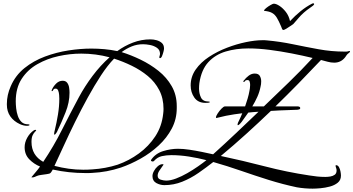

<svg xmlns="http://www.w3.org/2000/svg" viewBox="-20 -1000 2109 1146"><path d="M172 59Q168 59 168 58Q168 57 168.5 57Q169 57 169 56Q182 40 195 25Q208 10 219 -6Q182 -21 154.5 -49.5Q127 -78 127 -121Q127 -150 142.5 -178Q158 -206 182 -222Q187 -225 191 -225Q196 -225 196 -222Q196 -220 189 -213.5Q182 -207 175 -193Q168 -179 168 -153Q168 -73 238 -34Q300 -126 349.5 -224.5Q399 -323 451 -420Q486 -485 532.5 -547Q579 -609 634 -658Q593 -669 550.5 -674.5Q508 -680 465 -680Q398 -680 329.5 -665Q261 -650 203 -617Q145 -584 109.5 -529.5Q74 -475 74 -395Q74 -377 76.5 -353.5Q79 -330 86.5 -308Q94 -286 108.5 -272Q123 -258 148 -258Q150 -258 153 -257.5Q156 -257 156 -254Q156 -251 150 -250Q144 -249 142 -249Q121 -249 99 -259Q62 -276 41.5 -305.5Q21 -335 21 -375V-380Q21 -433 44 -485Q72 -550 126 -593.5Q180 -637 248.5 -662.5Q317 -688 389 -699Q461 -710 525 -710Q564 -710 603 -706.5Q642 -703 680 -695Q724 -727 774 -746Q824 -765 878 -765Q896 -765 914.5 -760Q933 -755 946 -743.5Q959 -732 959 -710Q959 -704 955.5 -690.5Q952 -677 947 -665Q942 -653 935 -653Q931 -653 931 -657Q931 -662 933 -667.5Q935 -673 935 -679Q935 -702 917 -714.5Q899 -727 875.5 -731.5Q852 -736 834 -736Q798 -736 766 -723Q734 -710 706 -689Q761 -672 819 -644Q877 -616 926 -577Q975 -538 1005 -485.5Q1035 -433 1035 -367V-355Q1035 -289 1005.5 -233Q976 -177 927 -131.5Q878 -86 819 -53Q760 -20 702 0Q660 14 617 22Q574 30 530 32Q520 33 510 33Q500 33 490 33Q391 33 295 12Q292 17 287.5 24.5Q283 32 278 35Q274 37 258.5 39.5Q243 42 226.5 44Q210 46 201 50Q194 53 187 56Q180 59 172 59ZM477 13Q491 13 504.5 12.5Q518 12 531 11Q610 6 682 -17Q750 -41 809 -84Q868 -127 907 -186.5Q946 -246 954 -321Q955 -329 955.5 -336Q956 -343 956 -350Q956 -413 930.5 -462Q905 -511 862 -546.5Q819 -582 766.5 -607.5Q714 -633 661 -650Q622 -610 582.5 -549.5Q543 -489 504 -418Q465 -347 428.5 -273Q392 -199 361 -131Q330 -63 305 -10Q347 1 390 7Q433 13 477 13ZM305 -196Q304 -196 303.5 -198Q303 -200 303 -201Q303 -207 304.5 -212.5Q306 -218 307 -223Q318 -268 326 -316.5Q334 -365 334 -411Q334 -419 333 -433Q332 -447 327.5 -459Q323 -471 312 -471Q301 -471 298 -463.5Q295 -456 290 -456Q288 -456 288 -459Q288 -461 290 -465Q298 -484 315 -501Q332 -518 354 -518Q372 -518 381 -506Q390 -494 392.5 -477.5Q395 -461 395 -447Q395 -389 371.5 -330Q348 -271 323 -219Q322 -215 315.5 -205.5Q309 -196 305 -196ZM1846 126Q1823 126 1799 124Q1775 122 1752 118Q1667 100 1584 74Q1501 48 1419 19.5Q1337 -9 1253 -33Q1211 0 1165 32Q1119 64 1068 84.5Q1017 105 961 105Q936 105 913 92.5Q890 80 890 51Q890 37 899 20.5Q908 4 922 -8Q936 -20 950 -20Q956 -20 956 -17Q956 -16 947.5 -5Q939 6 930 20.5Q921 35 921 49Q921 67 939.5 72.5Q958 78 972 78Q998 78 1031 65.5Q1064 53 1098 33.5Q1132 14 1162 -7Q1192 -28 1212 -44Q1162 -57 1108 -65.5Q1054 -74 1002 -74Q973 -74 946 -68Q919 -62 899 -39Q896 -36 891 -36Q889 -36 885 -37.5Q881 -39 881 -43Q881 -44 881.5 -44.5Q882 -45 882 -46Q908 -84 953.5 -98Q999 -112 1042 -112Q1073 -112 1110 -106.5Q1147 -101 1184 -93.5Q1221 -86 1252 -79Q1321 -141 1388.5 -205Q1456 -269 1523 -333Q1508 -332 1492.5 -331Q1477 -330 1462 -328Q1452 -314 1442 -300Q1432 -286 1422 -272Q1420 -269 1412 -260.5Q1404 -252 1399 -253Q1398 -253 1398 -255Q1398 -261 1400.5 -267.5Q1403 -274 1406 -279Q1411 -290 1416.5 -301.5Q1422 -313 1426 -324Q1402 -321 1377.5 -317.5Q1353 -314 1329 -309Q1315 -306 1301 -302.5Q1287 -299 1273 -296H1271Q1269 -296 1269 -299Q1269 -307 1279 -322.5Q1289 -338 1302 -351.5Q1315 -365 1323 -365H1443Q1451 -388 1458 -411.5Q1465 -435 1469 -458Q1470 -463 1471.5 -473Q1473 -483 1473 -493Q1473 -504 1470 -513Q1467 -522 1458 -522H1454Q1446 -522 1442.5 -516Q1439 -510 1434 -511Q1432 -513 1432 -514Q1434 -519 1436 -520Q1447 -535 1464 -548Q1481 -561 1500 -561Q1523 -561 1531 -546.5Q1539 -532 1539 -515Q1539 -506 1538 -497.5Q1537 -489 1535 -482Q1529 -451 1516 -422Q1503 -393 1486 -365H1555Q1629 -436 1703 -507.5Q1777 -579 1846 -654Q1788 -668 1721.5 -681Q1655 -694 1588.5 -702.5Q1522 -711 1462 -711Q1389 -711 1327 -692.5Q1265 -674 1223.5 -629Q1182 -584 1170 -504Q1169 -496 1168.5 -487.5Q1168 -479 1168 -471Q1168 -442 1179.5 -418Q1191 -394 1225 -394Q1226 -394 1229 -393.5Q1232 -393 1232 -391Q1232 -387 1220.5 -386.5Q1209 -386 1206 -386Q1162 -386 1140 -417.5Q1118 -449 1118 -490Q1118 -542 1148 -585Q1178 -628 1227.5 -660.5Q1277 -693 1334.5 -715Q1392 -737 1447.5 -748.5Q1503 -760 1546 -760Q1553 -760 1559.5 -760Q1566 -760 1573 -759Q1651 -752 1728 -736Q1805 -720 1882 -706Q1959 -692 2037 -692H2046Q2053 -692 2058 -694Q2063 -696 2067 -696Q2069 -696 2069 -694Q2069 -690 2066 -687Q2063 -684 2060 -682Q2053 -677 2049 -671Q2045 -665 2040 -658Q2015 -626 1975 -626Q1955 -626 1935.5 -631.5Q1916 -637 1896 -642Q1830 -572 1762 -502.5Q1694 -433 1624 -365H1756Q1761 -365 1766.5 -363Q1772 -361 1772 -355Q1772 -349 1767 -347.5Q1762 -346 1757 -345Q1744 -344 1730.5 -344Q1717 -344 1704 -343Q1677 -342 1650.5 -341Q1624 -340 1597 -338Q1524 -268 1449.5 -200.5Q1375 -133 1298 -69Q1430 -41 1561 -7Q1692 27 1825 47Q1849 51 1873 53.5Q1897 56 1922 56Q1936 56 1951.5 53.5Q1967 51 1978 43Q1989 35 1989 17Q1989 9 1986 2Q1983 -5 1983 -12Q1983 -14 1986 -14Q1997 -14 2003.5 -2Q2010 10 2012.5 24.5Q2015 39 2015 48Q2015 75 1996 90.5Q1977 106 1949 113.5Q1921 121 1893 123.5Q1865 126 1846 126ZM1671 -821Q1666 -821 1663 -829Q1660 -837 1658 -842Q1644 -875 1632.5 -894Q1621 -913 1604.5 -922.5Q1588 -932 1559 -935Q1556 -935 1556 -936Q1556 -942 1568.5 -952Q1581 -962 1595 -970Q1609 -978 1614 -978Q1628 -978 1648 -965Q1668 -952 1686 -929Q1704 -906 1711 -874Q1741 -906 1774 -933Q1807 -960 1844 -979Q1846 -979 1847.5 -979.5Q1849 -980 1851 -980Q1855 -980 1855 -976Q1855 -973 1852.5 -970.5Q1850 -968 1848 -966Q1829 -953 1811.5 -939.5Q1794 -926 1777 -909Q1773 -905 1762 -892.5Q1751 -880 1741.5 -869Q1732 -858 1730 -856Q1727 -854 1714 -845Q1701 -836 1688.5 -828.5Q1676 -821 1671 -821Z"/></svg>

Font: My Soul
Style: Regular
Weight: 400
Designer: Robert E. Leuschke
Foundry: Robert E. Leuschke
Version: Version 1.010; ttfautohint (v1.8.4.7-5d5b)